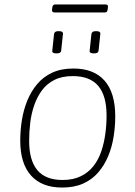

<svg xmlns="http://www.w3.org/2000/svg" viewBox="-20 -837 609 863"><path d="M259 6Q168 6 119.5 -48Q71 -102 71 -205Q71 -251 78.5 -297.5Q86 -344 103 -385.5Q120 -427 147.5 -459.5Q175 -492 215 -510.5Q255 -529 310 -529Q402 -529 450 -474.5Q498 -420 498 -314Q498 -268 490.5 -221.5Q483 -175 466 -134.5Q449 -94 421.5 -62Q394 -30 354 -12Q314 6 259 6ZM261 -28Q309 -28 343.5 -45Q378 -62 400.5 -91Q423 -120 435.5 -157.5Q448 -195 453.5 -236Q459 -277 459 -318Q459 -407 421.5 -451Q384 -495 307 -495Q259 -495 225 -478Q191 -461 169 -431.5Q147 -402 134 -364.5Q121 -327 116 -286Q111 -245 111 -204Q111 -116 148 -72Q185 -28 261 -28ZM402 -597Q391 -597 386.5 -600Q382 -603 383 -609L391 -685Q392 -690 396.5 -693.5Q401 -697 412 -697Q423 -697 427.5 -693.5Q432 -690 431 -685L423 -609Q422 -603 417.5 -600Q413 -597 402 -597ZM234 -597Q223 -597 218.5 -600Q214 -603 215 -609L223 -685Q224 -690 228.5 -693.5Q233 -697 244 -697Q255 -697 259.5 -693.5Q264 -690 263 -685L255 -609Q254 -603 249.5 -600Q245 -597 234 -597ZM225 -781Q218 -781 215.5 -785Q213 -789 214 -795L215 -803Q216 -811 219.5 -814Q223 -817 228 -817H454Q462 -817 464 -813Q466 -809 465 -803L464 -795Q463 -789 460.5 -785Q458 -781 451 -781Z"/></svg>

Font: Asap Thin
Style: Italic
Weight: 250
Italic angle: -6°
Designer: Pablo Cosgaya
Foundry: Omnibus-Type
Version: Version 3.001